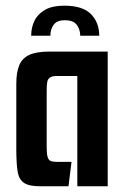

<svg xmlns="http://www.w3.org/2000/svg" viewBox="-20 -650 436 670"><path d="M204.3 -630.2Q268.5 -630.2 297.4 -600.8Q326.3 -571.3 326.3 -525.4H260.1Q259.4 -549.1 247.2 -564.3Q235 -579.5 205.6 -579.5Q179.5 -579.5 167.6 -564Q155.8 -548.4 155.8 -525.4H88.8Q88.8 -554.3 100.5 -577.9Q112.1 -601.6 137.5 -615.9Q163 -630.2 204.3 -630.2ZM119.8 0Q80.5 0 63 -12.3Q45.5 -24.6 41.2 -53.3Q36.9 -81.9 36.9 -130.3V-357.9Q36.9 -396.9 46.9 -421.7Q56.8 -446.4 81.8 -458.2Q106.8 -470 151.8 -470H355.8V0H249.8V-384.9H180.1Q163.3 -384.9 155.2 -380Q147.2 -375.1 145 -364.6Q142.9 -354 142.9 -335.5V-137.4Q142.9 -114.3 145.9 -103.1Q148.9 -91.9 156.4 -88.5Q163.9 -85.1 178.4 -85.1H229.6L219 0Z"/></svg>

Font: Smooch Sans Thin
Style: Regular
Weight: 100
Designer: Robert E. Leuschke
Foundry: Robert E. Leuschke
Version: Version 1.010